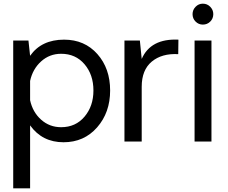

<svg xmlns="http://www.w3.org/2000/svg" viewBox="-20 -771 1240 1046"><path d="M329 -555Q441 -555 510.5 -476.5Q580 -398 580 -278Q580 -158 509 -77Q438 4 326 4Q210 4 144 -88V255H52V-550H135L144 -467Q206 -555 329 -555ZM313 -78Q392 -78 440.5 -135.5Q489 -193 489 -278Q489 -364 440.5 -421Q392 -478 313 -478Q250 -478 204 -436.5Q158 -395 144 -330V-225Q158 -160 204 -119Q250 -78 313 -78Z M952 -555 951 -476Q862 -481 807 -435.5Q752 -390 752 -298V0H658V-550H742L752 -450Q801 -562 952 -555Z M1085 -637Q1062 -637 1045.5 -653.5Q1029 -670 1029 -694Q1029 -717 1045.5 -734Q1062 -751 1085 -751Q1109 -751 1125.5 -734Q1142 -717 1142 -694Q1142 -670 1125.5 -653.5Q1109 -637 1085 -637ZM1040 -550H1132V0H1040Z"/></svg>

Font: Oakes Grotesk
Style: Regular
Weight: 400
Designer: Samuel Oakes
Foundry: Samuel Oakes
Version: Version 1.000;PS 001.000;hotconv 1.0.88;makeotf.lib2.5.64775